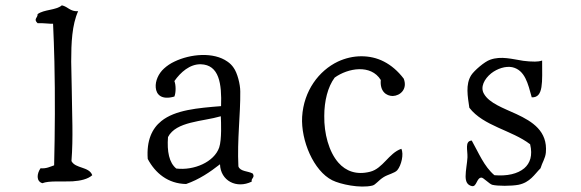

<svg xmlns="http://www.w3.org/2000/svg" viewBox="-20 -685 2179 720"><path d="M326 -28C314 -61 263 -52 248 -81C255 -170 250 -255 249 -354C249 -386 247 -421 247 -454C247 -524 250 -592 273 -643C243 -641 235 -660 212 -665C190 -646 145 -650 121 -632C122 -618 104 -614 121 -598C143 -599 169 -595 179 -596C181 -550 183 -502 184 -454C187 -324 186 -190 183 -65C168 -60 154 -52 132 -54C118 -34 115 -5 139 2C164 -8 210 -3 252 -5C282 -7 309 -13 326 -28Z M928 -34C911 -44 881 -41 874 -61C869 -162 882 -255 881 -342C881 -369 870 -412 856 -431C850 -440 842 -448 833 -454C781 -491 694 -483 634 -454C619 -447 606 -438 595 -428C574 -409 562 -381 564 -357C566 -330 586 -309 634 -323C640 -338 640 -366 634 -381C657 -414 692 -445 733 -444C802 -442 812 -371 809 -287C722 -280 637 -273 585 -231C550 -203 529 -158 534 -89C562 -36 610 4 678 5C727 -12 768 -40 805 -69C807 -7 867 24 924 -4C921 -18 937 -18 928 -34ZM808 -249C809 -228 812 -162 802 -132C783 -77 707 -45 641 -53C614 -75 606 -117 610 -171C640 -230 740 -229 808 -249Z M1494 -390C1472 -419 1447 -440 1420 -454C1393 -468 1364 -474 1335 -474C1305 -474 1275 -467 1247 -454C1176 -420 1119 -345 1113 -247C1108 -158 1156 -44 1226 -9C1256 6 1330 22 1376 11C1389 8 1398 -8 1419 -21C1435 -31 1461 -36 1470 -47C1485 -65 1495 -107 1485 -127C1438 -111 1416 -53 1368 -41C1317 -28 1277 -43 1249 -75C1213 -116 1195 -185 1196 -250C1196 -306 1209 -359 1235 -394C1285 -430 1371 -445 1408 -385C1404 -342 1429 -325 1453 -325C1481 -326 1509 -351 1494 -390Z M2027 -113C2034 -193 1977 -229 1917 -257C1867 -280 1815 -298 1795 -333C1780 -358 1796 -389 1822 -410C1845 -428 1876 -438 1901 -433C1949 -422 1960 -371 1974 -320C2019 -318 2013 -378 2013 -458C2004 -455 1995 -454 1986 -454C1971 -454 1957 -455 1942 -457C1902 -463 1859 -476 1818 -461C1797 -454 1758 -420 1747 -403C1725 -368 1734 -323 1740 -281C1793 -212 1899 -197 1968 -144C1978 -102 1968 -73 1946 -54C1921 -33 1882 -24 1834 -28C1795 -61 1775 -112 1749 -158C1722 -156 1734 -122 1733 -95C1732 -74 1726 -46 1726 -24C1726 -6 1731 9 1750 13C1768 16 1767 -18 1785 -19C1792 -20 1815 5 1826 8C1846 13 1897 13 1924 8C1968 -1 1984 -31 2007 -54C2013 -75 2025 -91 2027 -113Z"/></svg>

Font: Yuji Syuku Std R
Style: Regular
Weight: 400
Designer: Kataoka Yuji
Foundry: Kinuta Font Factory
Version: Version 3.000;hotconv 1.0.111;makeotfexe 2.5.65597